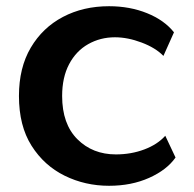

<svg xmlns="http://www.w3.org/2000/svg" viewBox="-20 -587 624 618"><path d="M545 -80Q517 -40 460 -14.5Q403 11 331 11Q254 11 188 -21.5Q122 -54 81.5 -118Q41 -182 41 -278Q41 -369 79 -433.5Q117 -498 182.5 -532.5Q248 -567 331 -567Q398 -567 453.5 -544.5Q509 -522 540 -483L506 -407Q481 -433 436 -450Q391 -467 350 -467Q303 -467 264 -445Q225 -423 202.5 -380.5Q180 -338 180 -278Q180 -188 229 -139Q278 -90 353 -90Q402 -90 444.5 -106Q487 -122 512 -150Z"/></svg>

Font: RocknRoll One
Style: Regular
Weight: 400
Designer: Fontworks Inc.
Foundry: Fontworks Inc.
Version: Version 1.100